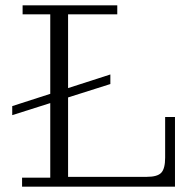

<svg xmlns="http://www.w3.org/2000/svg" viewBox="-20 -702 726 722"><path d="M63 0V-34H169V-648H65V-682H421V-648H236V0ZM236 0V-37H638V0ZM532 -37Q572 -37 586.5 -52.5Q601 -68 601 -109V-262H638V-37ZM26 -269V-303L395 -422V-386Z"/></svg>

Font: Montagu Slab 144pt Light
Style: Regular
Weight: 300
Designer: Florian Karsten
Foundry: Florian Karsten
Version: Version 1.000